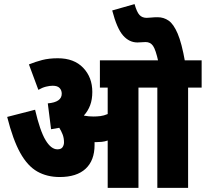

<svg xmlns="http://www.w3.org/2000/svg" viewBox="-20 -916 1003 936"><path d="M441 -209Q441 -134 397.5 -93.5Q354 -53 271 -53Q209 -53 161.5 -80Q114 -107 78.5 -171Q43 -235 15 -346L151 -381Q175 -278 202 -233Q229 -188 260 -188Q278 -188 285 -198.5Q292 -209 292 -222Q292 -243 285.5 -260Q279 -277 269 -293Q250 -289 229 -286L213 -412Q281 -418 281 -459Q281 -476 270.5 -487Q260 -498 237 -498Q222 -498 204 -493.5Q186 -489 167 -478L121 -602Q153 -615 186 -623.5Q219 -632 262 -632Q341 -632 385.5 -585.5Q430 -539 430 -468Q430 -431 419.5 -403Q409 -375 389 -353Q390 -353 391 -352Q413 -348 435 -348Q452 -348 469 -350Q486 -352 505 -360V-489H467V-622H963V-489H897V0H747V-489H655V0H505V-231Q491 -226 476 -224.5Q461 -223 447 -223Q444 -223 441 -223Q441 -216 441 -209ZM752 -615Q739 -674 726 -692.5Q713 -711 690 -711Q682 -711 670 -710Q658 -709 650 -709Q610 -709 580 -743Q550 -777 527 -865L636 -896Q647 -857 660 -843Q673 -829 695 -829Q705 -829 718 -830.5Q731 -832 749 -832Q778 -832 802 -815.5Q826 -799 846 -752.5Q866 -706 882 -615Z"/></svg>

Font: Noto Sans ExtraCondensed Black
Style: Regular
Weight: 900
Width: 2
Designer: Monotype Design Team
Foundry: Monotype Imaging Inc.
Version: Version 2.013; ttfautohint (v1.8.4.7-5d5b)